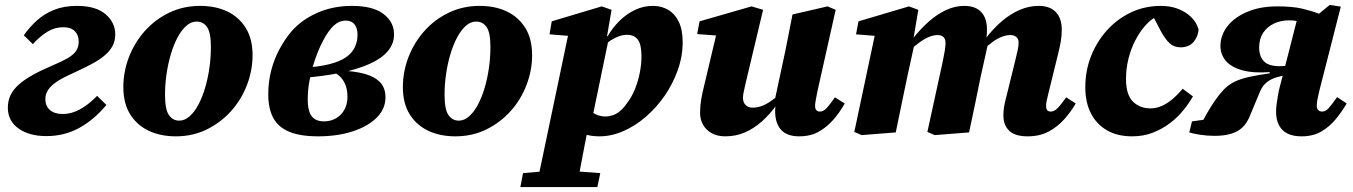

<svg xmlns="http://www.w3.org/2000/svg" viewBox="-20 -540 5516 783"><path d="M169 15Q99 15 55.5 -16Q12 -47 12 -101Q12 -129 23 -152Q34 -175 56.5 -195Q79 -215 113 -234Q147 -253 194 -273Q232 -289 255.5 -302.5Q279 -316 290 -332Q301 -348 301 -370Q301 -397 285 -413Q269 -429 238 -429Q204 -429 174 -411Q144 -393 114 -360L77 -396Q101 -430 131 -457Q161 -484 201 -500Q241 -516 294 -516Q371 -516 410.5 -482Q450 -448 450 -400Q450 -374 439.5 -353.5Q429 -333 407.5 -314.5Q386 -296 352 -278Q318 -260 272 -239Q234 -222 210.5 -206Q187 -190 176 -173Q165 -156 165 -136Q165 -107 184 -91Q203 -75 236 -75Q271 -75 306 -94Q341 -113 376 -149L414 -112Q364 -52 303.5 -18.5Q243 15 169 15Z M697 16Q635 16 587 -6.5Q539 -29 511 -73.5Q483 -118 483 -185Q483 -248 506 -307.5Q529 -367 571 -414Q613 -461 670.5 -488.5Q728 -516 796 -516Q859 -516 906.5 -493.5Q954 -471 982 -426.5Q1010 -382 1010 -315Q1010 -253 987 -193Q964 -133 922 -86.5Q880 -40 823 -12Q766 16 697 16ZM711 -48Q733 -48 753 -65.5Q773 -83 789 -113Q805 -143 816.5 -182Q828 -221 834 -263.5Q840 -306 840 -349Q840 -407 824.5 -429.5Q809 -452 782 -452Q759 -452 739.5 -434.5Q720 -417 704 -387Q688 -357 676.5 -318Q665 -279 659 -237Q653 -195 653 -154Q653 -93 669 -70.5Q685 -48 711 -48Z M1277 16Q1205 16 1160 -2.5Q1115 -21 1094.5 -59Q1074 -97 1074 -156Q1074 -206 1086 -252.5Q1098 -299 1119.5 -339Q1141 -379 1167 -410Q1209 -459 1273.5 -487.5Q1338 -516 1415 -516Q1501 -516 1544 -483Q1587 -450 1587 -400Q1587 -362 1562 -332Q1537 -302 1488.5 -280Q1440 -258 1370.5 -243.5Q1301 -229 1211 -222V-263Q1278 -267 1322 -278Q1366 -289 1391 -306.5Q1416 -324 1427 -347.5Q1438 -371 1438 -399Q1438 -425 1426 -440.5Q1414 -456 1390 -456Q1363 -456 1341 -435.5Q1319 -415 1298 -375Q1287 -355 1276 -327.5Q1265 -300 1255.5 -268Q1246 -236 1240.5 -202Q1235 -168 1235 -135Q1235 -102 1242.5 -82Q1250 -62 1265 -53.5Q1280 -45 1301 -45Q1329 -45 1351 -58Q1373 -71 1385 -93.5Q1397 -116 1397 -145Q1397 -170 1390.5 -189Q1384 -208 1372 -222Q1360 -236 1342 -245L1368 -267L1371 -252Q1426 -250 1466.5 -239Q1507 -228 1529.5 -205Q1552 -182 1552 -143Q1552 -96 1516.5 -60.5Q1481 -25 1419 -4.5Q1357 16 1277 16Z M1837 16Q1775 16 1727 -6.5Q1679 -29 1651 -73.5Q1623 -118 1623 -185Q1623 -248 1646 -307.5Q1669 -367 1711 -414Q1753 -461 1810.5 -488.5Q1868 -516 1936 -516Q1999 -516 2046.5 -493.5Q2094 -471 2122 -426.5Q2150 -382 2150 -315Q2150 -253 2127 -193Q2104 -133 2062 -86.5Q2020 -40 1963 -12Q1906 16 1837 16ZM1851 -48Q1873 -48 1893 -65.5Q1913 -83 1929 -113Q1945 -143 1956.5 -182Q1968 -221 1974 -263.5Q1980 -306 1980 -349Q1980 -407 1964.5 -429.5Q1949 -452 1922 -452Q1899 -452 1879.5 -434.5Q1860 -417 1844 -387Q1828 -357 1816.5 -318Q1805 -279 1799 -237Q1793 -195 1793 -154Q1793 -93 1809 -70.5Q1825 -48 1851 -48Z M2102 223 2113 166 2228 156H2293L2428 166L2416 223ZM2167 223 2302 -421 2357 -389 2221 -400 2230 -453 2434 -514 2474 -500 2454 -383 2462 -380 2392 -42 2381 -33Q2372 13 2363.5 56Q2355 99 2347.5 140.5Q2340 182 2332 223ZM2425 16Q2388 16 2360 6Q2332 -4 2306 -22L2349 -126Q2373 -96 2397 -80.5Q2421 -65 2449 -65Q2464 -65 2479 -70Q2494 -75 2508.5 -87Q2523 -99 2536 -118Q2555 -142 2568.5 -174.5Q2582 -207 2589 -242.5Q2596 -278 2596 -310Q2596 -359 2581 -378.5Q2566 -398 2537 -398Q2521 -398 2504 -392Q2487 -386 2470 -375Q2453 -364 2437 -348V-392H2458Q2478 -427 2506.5 -455Q2535 -483 2569.5 -499.5Q2604 -516 2643 -516Q2678 -516 2705.5 -499.5Q2733 -483 2748.5 -450.5Q2764 -418 2764 -368Q2764 -310 2744 -254Q2724 -198 2690.5 -149.5Q2657 -101 2613.5 -63.5Q2570 -26 2521.5 -5Q2473 16 2425 16Z M2938 16Q2905 16 2882 3Q2859 -10 2847 -31.5Q2835 -53 2835 -80Q2835 -108 2839.5 -134Q2844 -160 2850 -184L2907 -424L2946 -392L2823 -401L2833 -453L3045 -514L3092 -500L3022 -206Q3019 -193 3016.5 -181.5Q3014 -170 3012 -160.5Q3010 -151 3010 -141Q3010 -122 3021 -111.5Q3032 -101 3049 -101Q3067 -101 3084.5 -107Q3102 -113 3122 -126.5Q3142 -140 3165 -160L3175 -112H3147Q3118 -72 3085.5 -43.5Q3053 -15 3016.5 0.5Q2980 16 2938 16ZM3239 16Q3190 16 3165.5 -10.5Q3141 -37 3141 -88Q3141 -97 3142.5 -105.5Q3144 -114 3145 -124H3138L3183 -334Q3190 -372 3197.5 -407.5Q3205 -443 3212 -481L3355 -514L3388 -500L3313 -165Q3310 -148 3307 -133Q3304 -118 3304 -108Q3304 -97 3309 -91Q3314 -85 3324 -85Q3338 -85 3351 -99Q3364 -113 3385 -143L3425 -118Q3406 -84 3380 -53.5Q3354 -23 3320 -3.5Q3286 16 3239 16Z M3494 11 3464 -2 3553 -422 3608 -389 3471 -400 3481 -453 3687 -514 3725 -500 3702 -363 3710 -364 3680 -227Q3668 -171 3656.5 -114Q3645 -57 3633 0ZM3792 11 3762 -2 3825 -291Q3830 -316 3833 -333.5Q3836 -351 3836 -365Q3836 -381 3827.5 -389Q3819 -397 3804 -397Q3788 -397 3770 -390Q3752 -383 3731 -368Q3710 -353 3685 -330L3681 -383H3703Q3733 -421 3766.5 -451Q3800 -481 3837 -498.5Q3874 -516 3912 -516Q3958 -516 3981.5 -491Q4005 -466 4005 -420Q4005 -399 4003 -387Q4001 -375 3998 -361H4009L3979 -226Q3968 -170 3956 -113.5Q3944 -57 3932 0ZM4171 16Q4119 16 4095.5 -7Q4072 -30 4072 -68Q4072 -95 4078 -121.5Q4084 -148 4090 -170L4121 -296Q4127 -320 4130.5 -336.5Q4134 -353 4134 -366Q4134 -381 4125 -389Q4116 -397 4100 -397Q4084 -397 4065.5 -390Q4047 -383 4026 -367.5Q4005 -352 3980 -328L3976 -382H3999Q4030 -423 4065 -453Q4100 -483 4138 -499.5Q4176 -516 4216 -516Q4262 -516 4286 -490.5Q4310 -465 4310 -419Q4310 -394 4306 -371Q4302 -348 4296 -324L4256 -161Q4252 -145 4249 -131.5Q4246 -118 4246 -108Q4246 -97 4250.5 -91Q4255 -85 4265 -85Q4279 -85 4292.5 -98.5Q4306 -112 4328 -143L4367 -118Q4348 -85 4320.5 -54Q4293 -23 4256.5 -3.5Q4220 16 4171 16Z M4597 16Q4537 16 4494.5 -8.5Q4452 -33 4429 -77.5Q4406 -122 4406 -184Q4406 -251 4429 -310Q4452 -369 4493.5 -415.5Q4535 -462 4591.5 -489Q4648 -516 4714 -516Q4753 -516 4784 -504Q4815 -492 4837 -471Q4859 -450 4868 -420Q4866 -391 4847.5 -369Q4829 -347 4794 -347Q4768 -347 4750 -363.5Q4732 -380 4714 -413L4676 -486H4730V-473H4698Q4673 -461 4650.5 -435.5Q4628 -410 4610 -375.5Q4592 -341 4582 -300.5Q4572 -260 4572 -218Q4572 -154 4600 -126Q4628 -98 4672 -98Q4695 -98 4717 -107.5Q4739 -117 4760.5 -135Q4782 -153 4803 -178L4845 -147Q4829 -119 4805.5 -90Q4782 -61 4751 -37.5Q4720 -14 4681.5 1Q4643 16 4597 16Z M4830 0 4841 -45 4928 -57 4874 -27Q4889 -55 4904 -81Q4919 -107 4935.5 -131Q4952 -155 4972 -176Q4992 -196 5016.5 -207.5Q5041 -219 5075 -226.5Q5109 -234 5158 -241V-246Q5091 -241 5046 -253.5Q5001 -266 4979 -292Q4957 -318 4957 -354Q4958 -398 4986.5 -434Q5015 -470 5067 -492Q5119 -514 5189 -514Q5251 -514 5289.5 -505Q5328 -496 5359 -484L5403 -520L5448 -513L5362 -176Q5359 -163 5356 -150.5Q5353 -138 5351.5 -127.5Q5350 -117 5350 -109Q5350 -97 5356 -91Q5362 -85 5372 -85Q5386 -85 5398.5 -99Q5411 -113 5433 -144L5472 -118Q5454 -87 5429 -56Q5404 -25 5370 -4.5Q5336 16 5288 16Q5236 16 5210 -10Q5184 -36 5184 -85Q5184 -100 5186.5 -118Q5189 -136 5192.5 -155.5Q5196 -175 5202 -197L5235 -325Q5245 -364 5255 -403.5Q5265 -443 5275 -482L5298 -448Q5285 -451 5271 -454Q5257 -457 5236 -457Q5203 -457 5175.5 -444Q5148 -431 5131.5 -406.5Q5115 -382 5115 -346Q5115 -310 5134.5 -290Q5154 -270 5199 -270Q5222 -270 5240 -274Q5258 -278 5276 -282L5268 -243L5206 -230Q5183 -225 5166 -217Q5149 -209 5137 -196Q5125 -183 5117 -163Q5107 -139 5097 -115Q5087 -91 5077 -67Q5065 -37 5046 -19.5Q5027 -2 4999 6Q4971 14 4933 14Q4903 14 4874 9.5Q4845 5 4830 0Z"/></svg>

Font: Source Serif 4 ExtraBold
Style: Italic
Weight: 800
Italic angle: -12°
Designer: Frank Grießhammer
Foundry: Adobe Systems Incorporated
Version: Version 4.004;hotconv 1.0.116;makeotfexe 2.5.65601